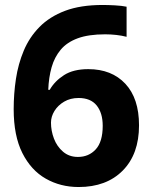

<svg xmlns="http://www.w3.org/2000/svg" viewBox="-20 -742 612 772"><path d="M35 -303Q35 -365 44.1 -425Q53.2 -485 75.6 -538.5Q98 -592 138.7 -633.5Q179.5 -675 241.6 -698.5Q303.8 -722 393 -722Q414 -722 442 -720.5Q470 -719 489 -715V-594Q470 -599 447.5 -601.5Q425 -604 402.8 -604Q336 -604 292.5 -588Q249 -572 224 -542Q199 -512 187.5 -471.5Q176 -431 174 -381H180Q200 -416 237.5 -440Q275 -464 335 -464Q429 -464 484 -405.2Q539 -346.3 539 -238Q539 -122.3 473.5 -56.1Q408 10 296.2 10Q223.1 10 164 -23.7Q104.9 -57.3 69.9 -126.7Q35 -196 35 -303ZM293.3 -111Q337 -111 365 -141.5Q393 -172 393 -236.2Q393 -287.6 368.8 -317.8Q344.5 -348 296 -348Q263 -348 238 -333.3Q212.9 -318.5 199 -295.9Q185 -273.2 185 -249Q185 -216 197 -184.5Q209 -153 233.5 -132Q258 -111 293.3 -111Z"/></svg>

Font: Noto Sans Hanifi Rohingya
Style: Regular
Weight: 400
Designer: Monotype Design Team and DaltonMaag
Foundry: Google LLC
Version: Version 2.101